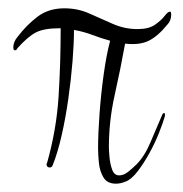

<svg xmlns="http://www.w3.org/2000/svg" viewBox="-20 -452 441 462"><path d="M259 -10Q238 -10 229 -25Q220 -40 218 -60Q216 -80 216 -95Q216 -131 219.5 -178.5Q223 -226 229.5 -273Q236 -320 245 -354Q223 -360 202 -368Q181 -376 158 -380Q158 -347 154.5 -304Q151 -261 144.5 -215Q138 -169 128.5 -127Q119 -85 107 -55Q105 -49 100 -49Q92 -49 92 -57Q92 -57 92 -58Q92 -59 93 -59Q116 -140 121 -220.5Q126 -301 126 -384H123Q86 -384 66.5 -374Q47 -364 22 -336Q20 -331 16 -331Q13 -331 12.5 -334Q12 -337 12 -338Q12 -351 22 -363Q44 -392 70.5 -412Q97 -432 135 -432Q167 -432 195 -419.5Q223 -407 251.5 -394.5Q280 -382 311 -382Q338 -382 353 -392.5Q368 -403 376 -413.5Q384 -424 389 -424Q391 -424 391.5 -421.5Q392 -419 392 -417Q392 -402 382 -392Q360 -365 338 -354Q316 -343 281 -347Q270 -286 256 -223.5Q242 -161 242 -98Q242 -90 243.5 -73.5Q245 -57 250 -43.5Q255 -30 267 -30Q278 -30 289.5 -39.5Q301 -49 308 -56Q328 -76 342 -109.5Q356 -143 367 -168Q368 -170 370 -175Q372 -180 375 -180Q377 -180 377 -176Q377 -172 376 -170Q372 -156 362.5 -132Q353 -108 339.5 -83.5Q326 -59 311 -39.5Q296 -20 282 -15Q270 -10 259 -10Z"/></svg>

Font: Beau Rivage
Style: Regular
Weight: 400
Designer: Robert E. Leuschke
Foundry: Robert E. Leuschke
Version: Version 1.010; ttfautohint (v1.8.3)